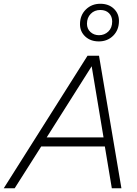

<svg xmlns="http://www.w3.org/2000/svg" viewBox="-74 -1000 727 1020"><path d="M-54 0 391 -704H452L571 0H520L483 -222H145L4 0ZM174 -270H476L413 -648ZM459 -980Q503 -980 530.5 -954Q558 -928 558 -889Q558 -841 527.5 -810.5Q497 -780 451 -780Q407 -780 379 -806Q351 -832 351 -871Q351 -919 382 -949.5Q413 -980 459 -980ZM459 -947Q428 -947 408 -926.5Q388 -906 388 -874Q388 -847 406.5 -830Q425 -813 452 -813Q481 -813 501.5 -832.5Q522 -852 522 -886Q522 -913 505 -930Q488 -947 459 -947Z"/></svg>

Font: Prodigy Sans Light
Style: Italic
Weight: 300
Italic angle: -13°
Designer: Wei Huang
Foundry: Wei Huang
Version: Version 1.003; ttfautohint (v1.8.3)